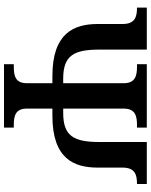

<svg xmlns="http://www.w3.org/2000/svg" viewBox="83 -837 754 960"><g transform="rotate(90 460.0 -357.0)"><path d="M301 0H618V-49H605C560 -49 523 -57 523 -114V-242H559C774 -242 818 -350 818 -469V-593C818 -656 855 -665 900 -665V-714H690V-478C690 -351 662 -296 545 -296H523V-599C523 -656 560 -665 605 -665H618V-714H301V-665H314C359 -665 396 -656 396 -599V-296H373C256 -296 228 -351 228 -478V-714H18V-665C63 -665 100 -656 100 -593V-469C100 -350 145 -242 360 -242H396V-114C396 -57 359 -49 314 -49H301Z"/></g></svg>

Font: Noto Serif Semi
Style: Regular
Weight: 600
Designer: Monotype Design Team
Foundry: Monotype Imaging Inc.
Version: Version 1.002